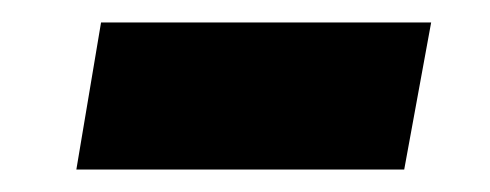

<svg xmlns="http://www.w3.org/2000/svg" viewBox="-20 -374 436 171"><path d="M48 -223 70 -354H364L340 -223Z"/></svg>

Font: Rethink Sans ExtraBold
Style: Italic
Weight: 800
Italic angle: -10°
Designer: The Rethink Sans project authors (Hans Thiessen). DM Sans designed by Colophon Foundry.
Foundry: Rethink Communications LLC
Version: Version 1.001